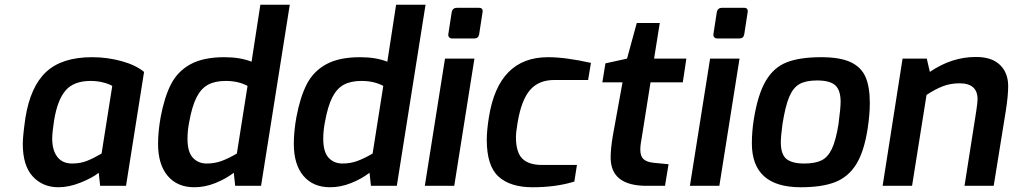

<svg xmlns="http://www.w3.org/2000/svg" viewBox="-20 -783 4268 809"><path d="M76 -177Q76 -209 87 -286Q108 -418 174.5 -480Q241 -542 368 -542Q432 -542 492 -525.5Q552 -509 587 -480L511 0H402L396 -55Q370 -34 320.5 -14Q271 6 226 6Q160 6 118 -39.5Q76 -85 76 -177ZM408 -136 453 -421Q440 -429 415 -435.5Q390 -442 362 -442Q291 -442 256.5 -402Q222 -362 208 -276Q200 -225 200 -199Q200 -150 221.5 -122Q243 -94 284 -94Q318 -94 346 -105Q374 -116 408 -136Z M646 -177Q646 -229 657 -290Q673 -375 701 -429Q729 -483 783 -512.5Q837 -542 926 -542Q992 -542 1040 -523L1077 -763H1201L1080 0H971L965 -55Q931 -29 887 -11.5Q843 6 799 6Q727 6 686.5 -42Q646 -90 646 -177ZM978 -136 1023 -421Q984 -442 931 -442Q886 -442 856.5 -426Q827 -410 808 -372.5Q789 -335 777 -268Q770 -232 770 -198Q770 -143 792.5 -118.5Q815 -94 851 -94Q885 -94 914.5 -105Q944 -116 978 -136Z M1218 -177Q1218 -229 1229 -290Q1245 -375 1273 -429Q1301 -483 1355 -512.5Q1409 -542 1498 -542Q1564 -542 1612 -523L1649 -763H1773L1652 0H1543L1537 -55Q1503 -29 1459 -11.5Q1415 6 1371 6Q1299 6 1258.5 -42Q1218 -90 1218 -177ZM1550 -136 1595 -421Q1556 -442 1503 -442Q1458 -442 1428.5 -426Q1399 -410 1380 -372.5Q1361 -335 1349 -268Q1342 -232 1342 -198Q1342 -143 1364.5 -118.5Q1387 -94 1423 -94Q1457 -94 1486.5 -105Q1516 -116 1550 -136Z M1869 -639 1883 -730Q1886 -750 1905 -750H1999Q2008 -750 2011.5 -744.5Q2015 -739 2013 -730L1999 -639Q1996 -621 1979 -621H1885Q1877 -621 1872.5 -626Q1868 -631 1869 -639ZM1855 -536H1979L1894 0H1770Z M2031 -194Q2031 -233 2040 -289Q2080 -542 2289 -542Q2363 -542 2470 -518L2458 -446H2316Q2250 -446 2213.5 -404Q2177 -362 2161 -267Q2154 -226 2154 -205Q2154 -141 2181 -114.5Q2208 -88 2263 -88H2411L2400 -18Q2323 6 2224 6Q2130 6 2080.5 -39Q2031 -84 2031 -194Z M2553 -119Q2553 -156 2562 -210L2603 -436H2518L2531 -516L2622 -536L2663 -686H2760L2736 -536H2872L2857 -436H2721L2685 -209Q2678 -174 2678 -152Q2678 -125 2691.5 -112.5Q2705 -100 2735 -97L2797 -91L2782 0H2705Q2553 0 2553 -119Z M2986 -639 3000 -730Q3003 -750 3022 -750H3116Q3125 -750 3128.5 -744.5Q3132 -739 3130 -730L3116 -639Q3113 -621 3096 -621H3002Q2994 -621 2989.5 -626Q2985 -631 2986 -639ZM2972 -536H3096L3011 0H2887Z M3148 -179Q3148 -228 3156 -279Q3173 -385 3206.5 -442Q3240 -499 3295 -520.5Q3350 -542 3440 -542Q3520 -542 3564.5 -521Q3609 -500 3627 -458.5Q3645 -417 3645 -349Q3645 -301 3636 -242Q3621 -144 3587.5 -90.5Q3554 -37 3498.5 -15.5Q3443 6 3354 6Q3148 6 3148 -179ZM3513 -260Q3522 -328 3522 -354Q3522 -403 3499.5 -423.5Q3477 -444 3423 -444Q3376 -444 3349 -429Q3322 -414 3305.5 -375Q3289 -336 3277 -260Q3270 -208 3270 -184Q3270 -132 3294 -113Q3318 -94 3368 -94Q3414 -94 3441 -107Q3468 -120 3485 -155.5Q3502 -191 3513 -260Z M3783 -536H3885L3898 -480Q3990 -543 4092 -543Q4159 -543 4193.5 -509.5Q4228 -476 4228 -420Q4228 -380 4218 -316L4167 0H4044L4093 -312Q4099 -350 4099 -365Q4099 -432 4023 -432Q3985 -432 3952.5 -419.5Q3920 -407 3884 -383L3823 0H3699Z"/></svg>

Font: Exo SemiBold
Style: Italic
Weight: 600
Italic angle: -9°
Designer: Natanael Gama
Foundry: Natanael Gama
Version: Version 1.500; ttfautohint (v1.6)